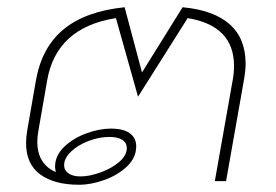

<svg xmlns="http://www.w3.org/2000/svg" viewBox="-20 -500 761 530"><path d="M658 -324Q658 -305 653 -277L604 0H573L622 -277Q626 -297 626 -318Q626 -429 498 -450L361 -233L300 -450Q135 -424 110 -277L86 -139Q83 -123 83 -109Q83 -77 96.5 -56Q110 -35 134 -25Q132 -35 132 -40Q132 -70 156.5 -94Q181 -118 217.5 -131.5Q254 -145 286 -145Q321 -145 338.5 -132Q356 -119 356 -96Q356 -65 331 -41Q306 -17 269 -3.5Q232 10 198 10Q130 10 91 -18.5Q52 -47 52 -105Q52 -121 55 -139L79 -277Q95 -369 155.5 -419Q216 -469 324 -480L372 -300L484 -480Q570 -472 614 -433Q658 -394 658 -324ZM157 -44Q157 -30 169 -21.5Q181 -13 202 -13Q227 -13 257.5 -24Q288 -35 309 -53Q330 -71 330 -91Q330 -106 317.5 -114Q305 -122 282 -122Q253 -122 223.5 -110.5Q194 -99 175.5 -81Q157 -63 157 -44Z"/></svg>

Font: KoHo ExtraLight
Style: Italic
Weight: 275
Italic angle: -10°
Version: Version 1.000; ttfautohint (v1.6)